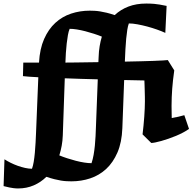

<svg xmlns="http://www.w3.org/2000/svg" viewBox="-112 -790 1083 1080"><path d="M107.4 -438Q111.8 -515.6 136.2 -570.8Q160.6 -626 199.2 -661.4Q237.8 -696.8 287.8 -713.4Q337.9 -730 393.1 -730Q406.2 -730 420.4 -729.2Q434.6 -728.5 451.4 -725.8Q468.3 -723.1 488.3 -718.3Q508.3 -713.4 533.2 -705.1Q566.4 -736.3 610.6 -753.2Q654.8 -770 710 -770Q720.2 -770 731 -769.8Q741.7 -769.5 755.1 -768.3Q768.6 -767.1 785.4 -764.4Q802.2 -761.7 825.2 -756.8L817.9 -605Q797.9 -614.3 771 -623.8Q744.1 -633.3 715.8 -640.9Q687.5 -648.4 660.4 -653.3Q633.3 -658.2 612.8 -658.2Q607.4 -644 604 -622.3Q600.6 -600.6 597.9 -573Q595.2 -545.4 593.5 -512.7Q591.8 -480 590.3 -443.4Q634.8 -444.3 676.3 -445.3Q717.8 -446.3 750.5 -447.5Q783.2 -448.7 804.9 -450Q826.7 -451.2 832 -452.1L868.2 -394Q864.3 -365.2 861.3 -340.1Q858.4 -314.9 856.7 -291Q855 -267.1 854 -243.7Q853 -220.2 853 -194.8Q853 -172.4 853.5 -156.2Q854 -140.1 854 -126Q871.1 -128.9 890.9 -133.3Q910.6 -137.7 924.8 -142.1L951.2 -64.9Q937 -54.7 918.2 -44.7Q899.4 -34.7 878.4 -25.9Q857.4 -17.1 835.9 -9.8Q814.5 -2.4 795.7 2.9Q776.9 8.3 761.7 11.2Q746.6 14.2 738.8 14.2L689.9 -34.2Q692.9 -58.6 695.3 -83.7Q697.8 -108.9 699.5 -133.1Q701.2 -157.2 702.1 -179.2Q703.1 -201.2 703.1 -219.2Q703.1 -230.5 702.9 -246.1Q702.6 -261.7 702.1 -278.3Q701.7 -294.9 701.2 -310.5Q700.7 -326.2 700.2 -337.4L586.4 -339.8L576.2 -68.8Q573.2 10.7 548.8 67.4Q524.4 124 485.4 160.2Q446.3 196.3 396 213.1Q345.7 230 290 230Q276.9 230 262.5 229.2Q248 228.5 231.2 225.8Q214.4 223.1 194.1 218Q173.8 212.9 148.9 204.6Q117.7 235.4 77.6 252.7Q37.6 270 -9.8 270Q-14.2 270 -20.5 269.8Q-26.9 269.5 -36.4 268.3Q-45.9 267.1 -59.6 264.4Q-73.2 261.7 -91.8 256.8L-86.9 106Q-71.3 116.2 -52 125.7Q-32.7 135.3 -12.2 142.6Q8.3 149.9 28.8 154.5Q49.3 159.2 67.9 159.2Q73.7 143.6 77.6 120.4Q81.5 97.2 84 69.8Q86.4 42.5 88.1 12.9Q89.8 -16.6 90.8 -44.9L103.5 -355.5Q73.2 -356.9 51.3 -358.6Q29.3 -360.4 17.1 -361.8L19 -438ZM241.2 -28.8Q240.2 1.5 235.1 29.5Q230 57.6 221.7 84Q241.7 92.3 265.6 100.1Q289.6 107.9 314 114.3Q338.4 120.6 361.6 124.3Q384.8 127.9 402.8 127.9Q410.2 106 414.6 80.8Q418.9 55.7 421.6 29.3Q424.3 2.9 425.5 -23.9Q426.8 -50.8 427.7 -76.7L438 -343.8Q390.1 -344.7 343.5 -346.4Q296.9 -348.1 252.4 -349.6ZM279.8 -627.9Q273.9 -614.3 270 -592.5Q266.1 -570.8 263.2 -545.2Q260.3 -519.5 258.5 -491.7Q256.8 -463.9 255.9 -438Q265.1 -438 283.2 -438.2Q301.3 -438.5 325.7 -438.7Q350.1 -439 379.6 -439.5Q409.2 -439.9 441.4 -440.4L442.9 -471.2Q443.8 -502 448.5 -530Q453.1 -558.1 460.9 -584Q440.9 -592.3 416.5 -600.1Q392.1 -607.9 367.7 -614.3Q343.3 -620.6 320.3 -624.3Q297.4 -627.9 279.8 -627.9Z"/></svg>

Font: Simonetta
Style: Black Italic
Weight: 900
Italic angle: -2°
Designer: Gayaneh Bagdasaryan
Foundry: Brownfox
Version: Version 1.002